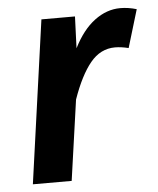

<svg xmlns="http://www.w3.org/2000/svg" viewBox="-45 -582 510 621"><g transform="rotate(-5 210.5 -271.5)"><path d="M421 -535 384 -412Q360 -418 340 -418Q293 -418 260 -378Q227 -338 200 -261L163 0H37L111 -529H220L216 -426Q245 -484 284.5 -513.5Q324 -543 368 -543Q394 -543 421 -535Z"/></g></svg>

Font: FiraGO Medium
Style: Italic
Weight: 500
Italic angle: -8°
Designer: bBox Type GmbH
Foundry: bBox Type GmbH
Version: Version 1.001